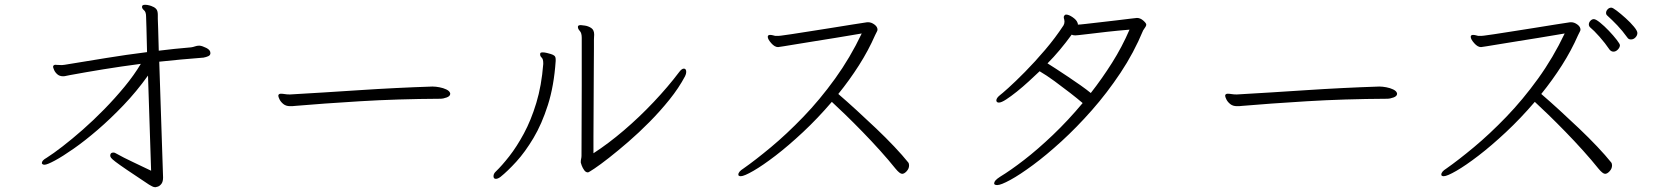

<svg xmlns="http://www.w3.org/2000/svg" viewBox="-20 -741 6920 803"><path d="M599 -425Q551 -358 496.5 -301Q442 -244 388.5 -198Q335 -152 288.5 -119.5Q242 -87 209.5 -69.5Q177 -52 166 -52Q160 -52 157 -55Q155 -57 155 -59Q155 -70 175 -81Q202 -98 241.5 -128.5Q281 -159 326 -198.5Q371 -238 416 -284Q461 -330 501 -378.5Q541 -427 569 -474Q485 -463 411.5 -451Q338 -439 273 -427Q265 -426 258 -424Q251 -422 244 -422Q229 -422 219.5 -430.5Q210 -439 206 -449Q202 -459 202 -461Q202 -467 207 -469Q208 -470 212 -470Q215 -470 220.5 -469.5Q226 -469 233 -469Q237 -469 241 -469Q245 -469 250 -470Q342 -485 424.5 -498.5Q507 -512 595 -523Q594 -582 592.5 -624.5Q591 -667 591 -671Q591 -691 582.5 -698Q574 -705 574 -712V-713Q574 -721 587 -721Q595 -721 604.5 -718.5Q614 -716 617 -714Q628 -710 634 -702.5Q640 -695 640 -679V-662Q640 -656 641.5 -619.5Q643 -583 644 -529Q676 -533 709.5 -536.5Q743 -540 779 -543Q787 -544 795.5 -547Q804 -550 812 -550H815Q826 -549 843 -540.5Q860 -532 860 -519Q860 -510 851 -506Q842 -502 831 -500Q782 -496 736 -492Q690 -488 646 -483L662 1Q662 19 655 28Q648 37 640 39.5Q632 42 630 42Q623 42 616.5 38.5Q610 35 603 31Q544 -8 511 -30.5Q478 -53 463 -64.5Q448 -76 444.5 -81Q441 -86 441 -90Q441 -103 454 -103Q460 -103 464 -100Q498 -81 535.5 -63.5Q573 -46 612 -27Z M1790 -379Q1802 -379 1818 -376Q1834 -373 1846.5 -367Q1859 -361 1862 -353Q1862 -352 1862.5 -351.5Q1863 -351 1863 -349Q1863 -339 1848.5 -333.5Q1834 -328 1821 -328Q1641 -327 1485 -317.5Q1329 -308 1213 -298Q1207 -297 1202.5 -297Q1198 -297 1193 -297Q1176 -297 1165 -306Q1154 -315 1149 -325.5Q1144 -336 1144 -340Q1144 -346 1149 -348Q1151 -349 1155 -349Q1162 -349 1171 -347.5Q1180 -346 1190 -346H1194Q1334 -354 1484.5 -364Q1635 -374 1787 -379Z M2409 -64Q2409 -71 2410.5 -77Q2412 -83 2412 -90Q2412 -162 2412.5 -238Q2413 -314 2413 -384Q2413 -454 2413 -506.5Q2413 -559 2413 -583Q2413 -603 2405 -611.5Q2397 -620 2397 -628V-629Q2397 -636 2409 -636Q2412 -636 2426 -634Q2440 -632 2452.5 -624Q2465 -616 2465 -596Q2465 -592 2464.5 -586.5Q2464 -581 2464 -574Q2464 -568 2464 -538.5Q2464 -509 2463.5 -464Q2463 -419 2463 -367Q2463 -315 2462.5 -263.5Q2462 -212 2462 -169Q2462 -126 2462 -100Q2524 -140 2589 -195.5Q2654 -251 2714 -314.5Q2774 -378 2820 -439Q2831 -454 2840 -454Q2850 -454 2850 -440Q2850 -432 2845 -422Q2819 -373 2780 -324.5Q2741 -276 2696.5 -231Q2652 -186 2608 -148Q2564 -110 2527 -81Q2490 -52 2466 -36Q2442 -20 2439 -20Q2430 -20 2423.5 -29Q2417 -38 2413 -48.5Q2409 -59 2409 -61ZM2304 -486Q2297 -382 2271.5 -302Q2246 -222 2211 -163.5Q2176 -105 2139.5 -65Q2103 -25 2073 -1Q2062 7 2054 7Q2044 7 2044 -4Q2044 -15 2054 -24Q2079 -48 2110 -87.5Q2141 -127 2171 -182.5Q2201 -238 2223 -310.5Q2245 -383 2252 -473V-477Q2252 -494 2245.5 -500Q2239 -506 2239 -513Q2239 -517 2240 -519Q2242 -522 2249 -522Q2257 -522 2267.5 -519.5Q2278 -517 2284 -515Q2294 -512 2299 -507.5Q2304 -503 2304 -492Z M3611 -648Q3624 -648 3637 -638.5Q3650 -629 3650 -617Q3650 -613 3647 -608Q3646 -605 3644 -602Q3642 -599 3640 -594Q3612 -530 3572.5 -468Q3533 -406 3486 -348Q3522 -317 3563 -279.5Q3604 -242 3644.5 -203.5Q3685 -165 3720 -128Q3755 -91 3779 -61Q3782 -57 3782 -49Q3782 -36 3772 -25Q3762 -14 3753 -14Q3743 -14 3725 -36Q3697 -71 3661 -111Q3625 -151 3587.5 -189.5Q3550 -228 3516 -261Q3482 -294 3459 -315Q3400 -246 3338.5 -188.5Q3277 -131 3223.5 -90Q3170 -49 3131 -26.5Q3092 -4 3078 -4Q3072 -4 3069 -7Q3068 -8 3068 -11Q3068 -23 3089 -36Q3139 -71 3204.5 -125.5Q3270 -180 3339.5 -252Q3409 -324 3472.5 -412Q3536 -500 3584 -601Q3572 -599 3542.5 -594Q3513 -589 3473.5 -582.5Q3434 -576 3392.5 -569.5Q3351 -563 3315.5 -557Q3280 -551 3257.5 -547.5Q3235 -544 3234 -544Q3220 -544 3205.5 -560.5Q3191 -577 3191 -587Q3191 -594 3199 -595H3201Q3206 -595 3212 -593.5Q3218 -592 3222 -591H3228Q3232 -591 3237 -591Q3242 -591 3247 -592Q3257 -593 3289.5 -598Q3322 -603 3366.5 -610Q3411 -617 3458.5 -624.5Q3506 -632 3545.5 -638.5Q3585 -645 3607 -648Z M4138 25Q4138 20 4143.5 13.5Q4149 7 4163 -2Q4206 -28 4263 -72Q4320 -116 4383.5 -176.5Q4447 -237 4508 -310Q4487 -328 4455.5 -352.5Q4424 -377 4390.5 -401.5Q4357 -426 4328 -443Q4308 -424 4283 -401Q4258 -378 4233 -358Q4208 -338 4188 -325Q4168 -312 4158 -312Q4150 -312 4148 -317Q4147 -318 4147 -321Q4147 -331 4162 -343Q4168 -347 4197 -373Q4226 -399 4267 -440.5Q4308 -482 4351 -532.5Q4394 -583 4428 -635Q4432 -642 4432 -651Q4432 -656 4431 -659Q4429 -665 4429 -669Q4429 -675 4435 -679Q4436 -680 4439 -680Q4450 -680 4466 -669Q4482 -658 4486 -647Q4488 -643 4488 -640V-638Q4495 -638 4521 -641Q4547 -644 4582 -648Q4617 -652 4651 -656Q4685 -660 4708.5 -663Q4732 -666 4735 -666Q4749 -666 4761.5 -655Q4774 -644 4774 -638Q4774 -634 4771 -629Q4769 -625 4766 -621.5Q4763 -618 4761 -614Q4722 -520 4666 -436Q4610 -352 4546.5 -280Q4483 -208 4419.5 -150Q4356 -92 4300.5 -51Q4245 -10 4205.5 11.5Q4166 33 4151 33Q4140 33 4138 28ZM4704 -617Q4655 -613 4610 -608Q4565 -603 4533.5 -599Q4502 -595 4490 -594Q4486 -594 4483 -593.5Q4480 -593 4477 -593Q4468 -593 4462 -596Q4438 -563 4412.5 -532.5Q4387 -502 4361 -476Q4374 -468 4397 -453Q4420 -438 4447 -420Q4474 -402 4499.5 -384Q4525 -366 4542 -352Q4589 -412 4631 -478.5Q4673 -545 4704 -617Z M5750 -379Q5762 -379 5778 -376Q5794 -373 5806.5 -367Q5819 -361 5822 -353Q5822 -352 5822.5 -351.5Q5823 -351 5823 -349Q5823 -339 5808.5 -333.5Q5794 -328 5781 -328Q5601 -327 5445 -317.5Q5289 -308 5173 -298Q5167 -297 5162.5 -297Q5158 -297 5153 -297Q5136 -297 5125 -306Q5114 -315 5109 -325.5Q5104 -336 5104 -340Q5104 -346 5109 -348Q5111 -349 5115 -349Q5122 -349 5131 -347.5Q5140 -346 5150 -346H5154Q5294 -354 5444.5 -364Q5595 -374 5747 -379Z M6828 -603Q6828 -593 6820 -584.5Q6812 -576 6801 -576Q6791 -576 6786 -584Q6765 -613 6744.5 -634.5Q6724 -656 6702 -676Q6697 -680 6697 -687Q6697 -695 6703.5 -702Q6710 -709 6719 -709Q6725 -709 6742 -696Q6759 -683 6779 -665Q6799 -647 6813.5 -629.5Q6828 -612 6828 -603ZM6755 -552Q6755 -543 6746.5 -534Q6738 -525 6728 -525Q6719 -525 6712 -533Q6693 -561 6669.5 -587.5Q6646 -614 6630 -627Q6625 -632 6625 -639Q6625 -647 6631.5 -654Q6638 -661 6646 -661Q6654 -661 6672 -646.5Q6690 -632 6709 -612Q6728 -592 6741.5 -574.5Q6755 -557 6755 -552ZM6551 -648Q6564 -648 6577 -638.5Q6590 -629 6590 -617Q6590 -613 6587 -608Q6586 -605 6584 -602Q6582 -599 6580 -594Q6552 -530 6512.5 -468Q6473 -406 6426 -348Q6462 -317 6503 -279.5Q6544 -242 6584.5 -203.5Q6625 -165 6660 -128Q6695 -91 6719 -61Q6722 -57 6722 -49Q6722 -36 6712 -25Q6702 -14 6693 -14Q6683 -14 6665 -36Q6637 -71 6601 -111Q6565 -151 6527.5 -189.5Q6490 -228 6456 -261Q6422 -294 6399 -315Q6340 -246 6278.5 -188.5Q6217 -131 6163.5 -90Q6110 -49 6071 -26.5Q6032 -4 6018 -4Q6012 -4 6009 -7Q6008 -8 6008 -11Q6008 -23 6029 -36Q6079 -71 6144.5 -125.5Q6210 -180 6279.5 -252Q6349 -324 6412.5 -412Q6476 -500 6524 -601Q6512 -599 6482.5 -594Q6453 -589 6413.5 -582.5Q6374 -576 6332.5 -569.5Q6291 -563 6255.5 -557Q6220 -551 6197.5 -547.5Q6175 -544 6174 -544Q6160 -544 6145.5 -560.5Q6131 -577 6131 -587Q6131 -594 6139 -595H6141Q6146 -595 6152 -593.5Q6158 -592 6162 -591H6168Q6172 -591 6177 -591Q6182 -591 6187 -592Q6197 -593 6229.5 -598Q6262 -603 6306.5 -610Q6351 -617 6398.5 -624.5Q6446 -632 6485.5 -638.5Q6525 -645 6547 -648Z"/></svg>

Font: Moon Stars Kai HW Light
Style: Regular
Weight: 300
Designer: GuiWonder
Version: Version 1.101